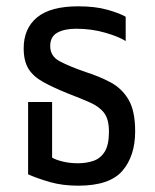

<svg xmlns="http://www.w3.org/2000/svg" viewBox="-20 -578 491 608"><path d="M228 10Q178 10 138 -1.5Q98 -13 69 -26V-255H145V-79Q156 -72 178.5 -66.5Q201 -61 227 -61Q253 -61 275.5 -68.5Q298 -76 311.5 -97.5Q325 -119 325 -161Q325 -200 310 -220Q295 -240 266 -253Q237 -266 195 -282Q148 -301 116.5 -318.5Q85 -336 70 -360.5Q55 -385 55 -425Q55 -488 97.5 -523Q140 -558 228 -558Q282 -558 320.5 -547Q359 -536 378 -525V-448Q356 -462 313 -474.5Q270 -487 221 -487Q184 -487 161.5 -474.5Q139 -462 139 -432Q139 -400 169 -384Q199 -368 251 -350Q295 -336 330.5 -317Q366 -298 387 -262.5Q408 -227 408 -162Q408 -84 367.5 -37Q327 10 228 10Z"/></svg>

Font: Noto Sans Thai Cond
Style: Regular
Weight: 400
Width: 3
Designer: Monotype Design Team
Foundry: Monotype Imaging Inc.
Version: Version 2.002; ttfautohint (v1.8.4.7-5d5b)